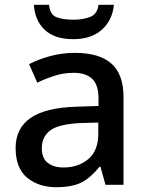

<svg xmlns="http://www.w3.org/2000/svg" viewBox="-20 -769 614 799"><path d="M292 -549Q393 -549 443.5 -504.5Q494 -460 494 -365V0H419L398 -75H394Q359 -31 320.5 -10.5Q282 10 214 10Q141 10 93 -29.5Q45 -69 45 -153Q45 -235 107 -278Q169 -321 298 -325L390 -328V-358Q390 -417 363 -441.5Q336 -466 287 -466Q246 -466 208 -454Q170 -442 135 -425L101 -502Q139 -522 188.5 -535.5Q238 -549 292 -549ZM317 -257Q225 -253 189.5 -226.5Q154 -200 154 -152Q154 -110 179 -91Q204 -72 244 -72Q306 -72 347.5 -107Q389 -142 389 -212V-259ZM454 -749Q448 -685 404 -645.5Q360 -606 285 -606Q207 -606 166 -645Q125 -684 121 -749H184Q188 -708 215 -697.5Q242 -687 287 -687Q325 -687 355 -698.5Q385 -710 390 -749Z"/></svg>

Font: Noto Sans Sinhala Medium
Style: Regular
Weight: 500
Designer: Jelle Bosma - Monotype Design Team
Foundry: Monotype Imaging Inc.
Version: Version 2.006; ttfautohint (v1.8.4.7-5d5b)